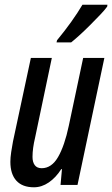

<svg xmlns="http://www.w3.org/2000/svg" viewBox="-20 -785 476 815"><path d="M124 10Q75 10 49.5 -18Q24 -46 24 -98Q24 -116 27.5 -139.5Q31 -163 35 -184L111 -539H200L129 -201Q118 -155 118 -119Q118 -97 127.5 -84Q137 -71 157 -71Q199 -71 226.5 -118.5Q254 -166 272 -251L333 -539H423L309 0H237L243 -67H240Q217 -31 187 -10.5Q157 10 124 10ZM222 -614Q255 -654 282.5 -692.5Q310 -731 330 -765H436L435 -757Q425 -743 405 -722Q385 -701 362 -678Q339 -655 317.5 -635.5Q296 -616 282 -605H220Z"/></svg>

Font: Noto Sans ExtraCondensed Medium
Style: Italic
Weight: 500
Width: 2
Italic angle: -12°
Designer: Monotype Design Team
Foundry: Monotype Imaging Inc.
Version: Version 2.013; ttfautohint (v1.8.4.7-5d5b)